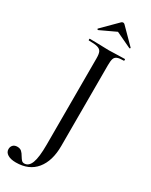

<svg xmlns="http://www.w3.org/2000/svg" viewBox="-315 -861 908 1156"><g transform="rotate(30 139.0 -283.5)"><path d="M286 -613Q255 -613 240.5 -607Q226 -601 221 -586.5Q216 -572 216 -542V20Q216 124 167.5 183.5Q119 243 28 243Q-8 243 -29 230Q-50 217 -50 195Q-50 178 -39.5 167Q-29 156 -10 156Q9 156 20 166Q31 176 41 194Q50 209 57 216Q64 223 75 223Q106 223 121 184Q136 145 136 57V-544Q136 -574 129 -588Q122 -602 102.5 -607.5Q83 -613 42 -613Q40 -613 40 -619Q40 -625 42 -625L101 -624Q147 -622 175 -622Q201 -622 241 -624L286 -625Q288 -625 288 -619Q288 -613 286 -613ZM156 -805Q161 -810 168 -810Q174 -810 179 -805L281 -702Q284 -700 281 -696.5Q278 -693 276 -695L168 -746L59 -695Q57 -694 54 -697Q51 -700 53 -702Z"/></g></svg>

Font: Cormorant Infant Medium
Style: Regular
Weight: 500
Designer: Christian Thalmann (Catharsis Fonts)
Version: Version 3.000